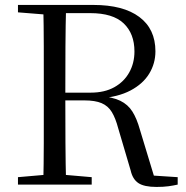

<svg xmlns="http://www.w3.org/2000/svg" viewBox="-20 -748 755 778"><path d="M52.8 0V-30.1L190.9 -42.1H212.9L351.6 -30.1V0ZM155.3 0Q157.3 -83.6 157.4 -167.7Q157.5 -251.7 157.5 -336.8V-391.1Q157.5 -476.1 157.4 -560.4Q157.3 -644.8 155.3 -728H247.9Q245.7 -645.2 245.2 -558.2Q244.7 -471.2 244.7 -366V-345.7Q244.7 -254.7 245.2 -169.4Q245.7 -84.1 247.9 0ZM614.2 9.5Q564.2 9.5 540.8 -6.1Q517.4 -21.7 509.4 -57.5L459.1 -227.8Q448.1 -269.6 432.9 -294.3Q417.8 -318.9 391.7 -330Q365.7 -341.2 321.1 -341.2H202.6V-372.6H347.7Q403.7 -372.6 443.3 -394.7Q482.8 -416.8 503.8 -454.7Q524.8 -492.6 524.8 -539.4Q524.8 -611.8 481.1 -653.3Q437.4 -694.8 345.6 -694.8H202.2V-728H358.6Q479.3 -728 544.5 -679.3Q609.8 -630.6 609.8 -540Q609.8 -490.9 584.6 -449.5Q559.4 -408.1 508.7 -381.3Q457.9 -354.5 381.6 -349.3V-358.9Q435.9 -355.1 467.3 -339.7Q498.7 -324.4 516.6 -295.8Q534.5 -267.3 546.8 -223L609.1 -17.7L568.4 -38.7L700 -30.1V0Q683.2 3.8 662.6 6.7Q641.9 9.5 614.2 9.5ZM52.8 -698V-728H202.2V-686.9H190.9Z"/></svg>

Font: Noto Serif HK ExtraLight
Style: Regular
Weight: 200
Designer: Ryoko NISHIZUKA 西塚涼子 (kana & ideographs); Frank Grießhammer (Latin, Greek & Cyrillic); Wenlong ZHANG 张文龙 (bopomofo); San
Foundry: Adobe
Version: Version 2.002-H1;hotconv 1.1.0;makeotfexe 2.6.0